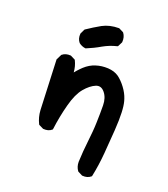

<svg xmlns="http://www.w3.org/2000/svg" viewBox="-126 -630 752 857"><g transform="rotate(20 250.0 -201.5)"><path d="M361.8 135.3 342.3 125.5 340.8 124.5 339.8 123.5Q327.1 106.4 327.1 83Q329.1 31.7 335 -17.6Q337.9 -42.5 339.8 -65.4Q341.8 -88.4 342.3 -109.4Q343.8 -152.3 343.3 -190.9Q342.8 -227.5 323.7 -250Q305.7 -271.5 282.7 -262.2Q270.5 -257.3 257.8 -247.3Q245.1 -237.3 232.9 -222.7Q208.5 -193.4 193.4 -136.2Q185.5 -106.9 179.7 -76.9Q173.8 -46.9 169.9 -16.1L169.4 -13.7L168 -12.2Q160.2 -5.4 150.1 -2.7Q140.1 0 128.4 -1H127.4L126.5 -1.5L106.9 -11.2L105 -12.2L104.5 -13.7L104 -14.2Q89.8 -42.5 87.9 -75.7Q85.9 -107.9 78.1 -311.5V-313L78.6 -314L90.3 -337.4L90.8 -338.9L91.8 -339.4Q107.4 -352.5 131.3 -350.6H132.3L133.3 -350.1L152.8 -340.3L154.8 -339.4L155.3 -337.9L155.8 -337.4Q168 -313 169.9 -284.2Q174.8 -290.5 179.7 -295.9Q184.6 -301.3 189.7 -306.6Q194.8 -312 200.2 -316.9Q223.6 -338.4 250.5 -346.7Q277.3 -355.5 308.1 -354Q315.4 -353.5 322.5 -352.3Q329.6 -351.1 335.9 -349.1Q342.3 -347.2 348.1 -344.2Q354 -341.3 358.9 -337.9Q378.4 -323.7 396.5 -299.6Q414.6 -275.4 422.4 -251Q424.3 -246.1 425.5 -240.7Q426.8 -235.4 428 -229.5Q429.2 -223.6 429.9 -217.3Q430.7 -210.9 431.2 -204.1Q431.6 -197.3 432.1 -189.9Q433.6 -154.3 430.2 -104Q426.8 -54.2 421.9 5.9Q417 66.4 405.3 121.6L404.8 123L403.3 124.5Q387.7 137.7 363.8 135.7H362.8ZM181.2 -403.3Q163.6 -405.8 150.4 -416.5L149.9 -417Q136.7 -432.6 138.7 -456.5V-457.5L139.2 -458.5L148.9 -479L149.9 -480.5L150.9 -481.4Q182.6 -502.9 214.8 -521Q248.5 -539.1 292 -539.1H293.5L294.4 -538.6L314 -528.8L315.4 -527.8L316.4 -526.9Q329.1 -509.8 327.1 -485.8V-484.9L326.7 -483.9L316.9 -464.4L315.4 -461.9L313 -460.9Q278.8 -452.6 248.5 -435.5Q232.9 -426.3 216.8 -418.5Q200.7 -410.6 184.1 -403.8L182.6 -403.3Z"/></g></svg>

Font: NaikaiFont
Style: SemiBold
Weight: 600
Version: Version 1.89